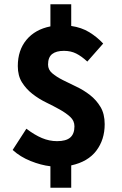

<svg xmlns="http://www.w3.org/2000/svg" viewBox="-20 -765 568 895"><path d="M215 110V10Q171 5 122.5 -14.5Q74 -34 39 -66L103 -165Q141 -136 175.5 -121.5Q210 -107 246 -107Q288 -107 307.5 -124Q327 -141 327 -176Q327 -202 307.5 -220Q288 -238 258.5 -254.5Q229 -271 195 -287.5Q161 -304 131.5 -327Q102 -350 82.5 -381Q63 -412 63 -457Q63 -531 103.5 -579.5Q144 -628 215 -642V-745H312V-644Q360 -637 396 -615Q432 -593 461 -562L387 -478Q360 -503 335 -515.5Q310 -528 278 -528Q242 -528 223 -513Q204 -498 204 -464Q204 -440 223.5 -423.5Q243 -407 272.5 -392Q302 -377 336 -361Q370 -345 399.5 -322Q429 -299 448.5 -266.5Q468 -234 468 -186Q468 -114 429 -62.5Q390 -11 312 6V110Z"/></svg>

Font: Font
Style: ¶
Weight: 700
Designer: Paul D. Hunt
Foundry: Adobe Systems Incorporated
Version: Version 3.000